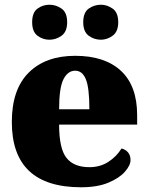

<svg xmlns="http://www.w3.org/2000/svg" viewBox="-20 -782 625 812"><path d="M323 10Q30 10 30 -266Q30 -404 101.5 -475Q173 -546 298 -546Q423 -546 491.5 -482.5Q560 -419 560 -295V-255H230Q230 -154 261 -114.5Q292 -75 358 -75Q403 -75 437.5 -97Q472 -119 494 -154Q511 -150 521.5 -137.5Q532 -125 532 -105Q532 -83 508.5 -56Q485 -29 438.5 -9.5Q392 10 323 10ZM358 -320Q358 -411 343 -447Q328 -483 298 -483Q267 -483 248.5 -447Q230 -411 230 -320ZM407 -614Q378 -614 355 -631Q332 -648 332 -688Q332 -729 355 -745.5Q378 -762 407 -762Q433 -762 456.5 -745.5Q480 -729 480 -688Q480 -648 456.5 -631Q433 -614 407 -614ZM189 -614Q161 -614 138.5 -631Q116 -648 116 -688Q116 -729 138.5 -745.5Q161 -762 189 -762Q217 -762 240.5 -745.5Q264 -729 264 -688Q264 -648 240.5 -631Q217 -614 189 -614Z"/></svg>

Font: Noto Serif Black
Style: Regular
Weight: 900
Designer: Monotype Design Team
Foundry: Monotype Imaging Inc.
Version: Version 2.014; ttfautohint (v1.8.4.7-5d5b)